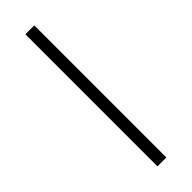

<svg xmlns="http://www.w3.org/2000/svg" viewBox="-236 -693 703 703"><g transform="rotate(-45 115.0 -342.0)"><path d="M138 -684V0H92V-684Z"/></g></svg>

Font: Fira Sans Extra Condensed ExtraLight
Style: Regular
Weight: 275
Width: 1
Designer: Carrois Corporate & Edenspiekermann AG
Foundry: Carrois Corporate GbR & Edenspiekermann AG
Version: Version 4.203